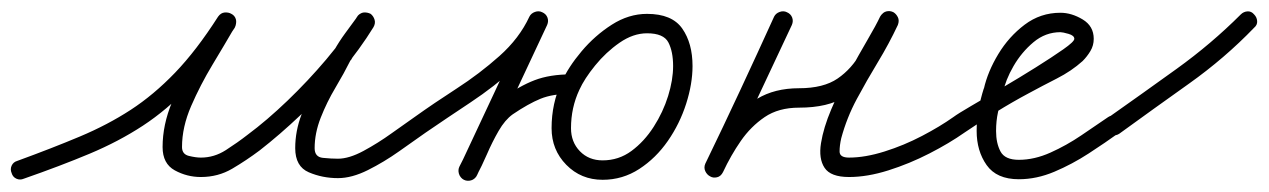

<svg xmlns="http://www.w3.org/2000/svg" viewBox="-30 -302 2286 346"><path d="M-9 10Q-12 3 -9 -3.5Q-6 -10 1 -12Q64 -35 114 -56Q164 -77 205.5 -104Q247 -131 285.5 -171Q324 -211 363 -272Q368 -279 375 -279.5Q382 -280 387 -277Q393 -274 395 -267.5Q397 -261 393 -253Q375 -222 353 -185.5Q331 -149 314.5 -111Q298 -73 298 -37Q298 -24 310.5 -21Q323 -18 332 -18Q356 -18 377 -31.5Q398 -45 416 -59Q451 -85 488 -120.5Q525 -156 558 -195Q591 -234 613 -271Q617 -278 624 -278.5Q631 -279 637 -276Q642 -272 644.5 -265.5Q647 -259 642 -252Q632 -237 621.5 -223Q611 -209 602 -193Q602 -193 602 -193Q602 -193 602 -193Q602 -194 602 -194Q602 -194 602 -194Q590 -170 574.5 -144Q559 -118 548 -90Q537 -62 537 -35Q537 -19 552 -17.5Q567 -16 579 -16Q599 -16 625 -30Q651 -44 676 -62Q701 -80 717 -91Q723 -95 730 -94Q737 -93 741 -87Q745 -81 744 -74Q743 -67 737 -63Q717 -49 689.5 -29.5Q662 -10 633 4.5Q604 19 579 19Q551 19 526.5 8.5Q502 -2 502 -35Q502 -66 513.5 -96Q525 -126 541 -155Q557 -184 572 -210Q572 -210 572 -210Q572 -210 572 -211Q572 -211 572 -211Q572 -211 572 -211Q581 -227 592 -242Q603 -257 614 -272Q619 -279 625.5 -279.5Q632 -280 638 -277Q643 -273 645 -266.5Q647 -260 643 -253Q619 -214 585 -173Q551 -132 512.5 -95.5Q474 -59 438 -31Q414 -13 388.5 2Q363 17 332 17Q307 17 285 5Q263 -7 263 -37Q263 -77 280 -118Q297 -159 320 -197.5Q343 -236 363 -271Q367 -278 374 -279Q381 -280 387 -276Q392 -273 394.5 -266.5Q397 -260 393 -252Q351 -188 311 -146Q271 -104 227.5 -75.5Q184 -47 131.5 -25Q79 -3 13 20Q6 23 -0.5 20Q-7 17 -9 10Z M713 -67Q708 -73 709.5 -80Q711 -87 717 -91Q752 -116 793 -142.5Q834 -169 870 -201Q906 -233 924 -272Q927 -278 934 -280.5Q941 -283 947 -280Q954 -277 956.5 -270.5Q959 -264 956 -257Q936 -214 898.5 -180Q861 -146 818 -117.5Q775 -89 737 -63Q731 -58 724 -59.5Q717 -61 713 -67ZM956 -257Q924 -189 892.5 -121.5Q861 -54 830 13Q827 20 820 22.5Q813 25 806 22Q800 19 797.5 12Q795 5 798 -1Q830 -69 861.5 -136.5Q893 -204 924 -272Q927 -278 934 -280.5Q941 -283 947 -280Q954 -277 956.5 -270.5Q959 -264 956 -257ZM806 22Q799 18 797 11Q795 4 798 -2Q808 -21 819 -45Q830 -69 843.5 -90.5Q857 -112 874 -124Q906 -147 933.5 -157.5Q961 -168 999 -168Q1006 -168 1011.5 -162.5Q1017 -157 1017 -150Q1017 -143 1011.5 -138Q1006 -133 999 -133Q966 -133 944 -124Q922 -115 894 -96Q880 -86 868.5 -66Q857 -46 847.5 -24Q838 -2 829 14Q826 21 819 23Q812 25 806 22ZM1183 -183Q1183 -209 1174.5 -225.5Q1166 -242 1136 -242Q1111 -242 1086.5 -225Q1062 -208 1042.5 -184Q1023 -160 1014 -140Q1014 -140 1014 -140Q1014 -140 1014 -140Q1014 -140 1014 -140Q1014 -140 1014 -140Q999 -108 999 -71Q999 -46 1015 -29.5Q1031 -13 1056 -13Q1085 -13 1108 -30Q1131 -47 1148 -73.5Q1165 -100 1174 -129Q1183 -158 1183 -183ZM982 -154Q982 -154 982 -154Q982 -154 982 -154Q994 -181 1018 -209.5Q1042 -238 1072.5 -257.5Q1103 -277 1136 -277Q1181 -277 1199.5 -250.5Q1218 -224 1218 -183Q1218 -151 1206.5 -115Q1195 -79 1173.5 -48Q1152 -17 1122 2.5Q1092 22 1056 22Q1017 22 990.5 -5Q964 -32 964 -71Q964 -116 982 -154Q982 -154 982 -154Q982 -154 982 -154Z M1388 -280Q1395 -277 1397.5 -270.5Q1400 -264 1397 -257Q1366 -191 1335 -125Q1304 -59 1273 7Q1269 15 1262.5 16.5Q1256 18 1250 15Q1244 13 1241 6.5Q1238 0 1242 -8Q1259 -43 1281 -74Q1303 -105 1334.5 -124Q1366 -143 1410 -143Q1454 -143 1479.5 -160.5Q1505 -178 1521.5 -207.5Q1538 -237 1557 -273Q1561 -280 1567.5 -281.5Q1574 -283 1580 -280Q1585 -277 1588 -271Q1591 -265 1588 -257Q1572 -223 1552 -190Q1532 -157 1514 -123.5Q1496 -90 1486 -53Q1483 -40 1483 -29Q1483 -18 1500 -18Q1529 -18 1564 -29Q1599 -40 1631.5 -57Q1664 -74 1688 -91Q1694 -95 1701 -94Q1708 -93 1712 -87Q1716 -81 1715 -74Q1714 -67 1708 -63Q1681 -44 1645 -25.5Q1609 -7 1571 5Q1533 17 1500 17Q1467 17 1456 0.5Q1445 -16 1449.5 -44Q1454 -72 1468 -105Q1482 -138 1500 -171Q1518 -204 1533.5 -230.5Q1549 -257 1556 -272Q1560 -279 1566.5 -280.5Q1573 -282 1579 -279Q1585 -276 1588 -270Q1591 -264 1587 -256Q1565 -215 1544.5 -181Q1524 -147 1493 -127.5Q1462 -108 1410 -108Q1373 -108 1348 -91Q1323 -74 1305 -48Q1287 -22 1273 8Q1269 16 1262 17.5Q1255 19 1250 16Q1244 13 1241 6.5Q1238 0 1241 -7Q1273 -73 1304 -139.5Q1335 -206 1365 -272Q1368 -278 1375 -280.5Q1382 -283 1388 -280Z M1684 -67Q1679 -73 1680.5 -80Q1682 -87 1688 -91Q1696 -97 1720 -111Q1744 -125 1775.5 -143.5Q1807 -162 1836.5 -180.5Q1866 -199 1886 -213Q1906 -227 1906 -232Q1906 -238 1895.5 -241Q1885 -244 1881 -244Q1854 -244 1832.5 -226Q1811 -208 1796.5 -183Q1782 -158 1777 -134Q1777 -134 1777 -134Q1777 -133 1777 -133Q1772 -116 1768.5 -100Q1765 -84 1765 -66Q1765 -44 1773 -29Q1781 -14 1806 -14Q1834 -14 1863 -27Q1892 -40 1918.5 -58Q1945 -76 1967 -91Q1973 -95 1980 -94Q1987 -93 1991 -87Q1995 -81 1994 -74Q1993 -67 1987 -63Q1962 -45 1932 -25.5Q1902 -6 1870 7.5Q1838 21 1806 21Q1766 21 1748 -4.5Q1730 -30 1730 -66Q1730 -87 1733.5 -105.5Q1737 -124 1743 -143Q1743 -143 1743 -142Q1743 -142 1743 -142Q1750 -173 1769 -204.5Q1788 -236 1816.5 -257.5Q1845 -279 1881 -279Q1901 -279 1921 -267Q1941 -255 1941 -232Q1941 -220 1935 -210Q1929 -200 1921 -192Q1901 -174 1874.5 -160.5Q1848 -147 1824 -134Q1794 -118 1765 -100Q1736 -82 1708 -63Q1702 -58 1695 -59.5Q1688 -61 1684 -67Z M1967 -90Q2028 -133 2090.5 -178Q2153 -223 2206 -276Q2211 -281 2218 -281.5Q2225 -282 2230 -276Q2235 -271 2235.5 -264Q2236 -257 2230 -252Q2177 -197 2113 -151.5Q2049 -106 1987 -61Q1981 -57 1974 -58.5Q1967 -60 1963 -66Q1959 -71 1960 -78.5Q1961 -86 1967 -90Z"/></svg>

Font: FRB American Cursive Guidelines Arrows
Style: Italic
Weight: 400
Italic angle: -25°
Version: Version 2.0;Modular Font Editor K font №1